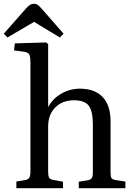

<svg xmlns="http://www.w3.org/2000/svg" viewBox="-35 -989 708 1009"><path d="M51 0V-35L98 -43Q114 -46 119.5 -56Q125 -66 125 -91V-658Q125 -693 118 -704Q111 -715 85 -718L39 -724L43 -761L208 -766L218 -757V-432V-426Q242 -471 287.5 -497Q333 -523 385 -523Q463 -523 504.5 -479Q546 -435 546 -352V-83Q546 -61 551 -53Q556 -45 577 -42L624 -35V0H379V-34L423 -41Q441 -44 447 -52.5Q453 -61 453 -83V-334Q453 -405 431.5 -433.5Q410 -462 354 -462Q293 -462 255.5 -424.5Q218 -387 218 -324V-87Q218 -65 223 -56Q228 -47 243 -44L296 -34V0ZM4 -792 -15 -812 104 -947Q113 -957 122.5 -963Q132 -969 144 -969Q155 -969 163.5 -963Q172 -957 186 -941L299 -812L280 -792L144 -874Z"/></svg>

Font: Literata 36pt
Style: Regular
Weight: 400
Designer: Latin by Veronika Burian and Jose Scaglione. Greek by Irene Vlachou. Cyrillic by Vera Evstafieva.
Foundry: TypeTogether
Version: Version 3.002